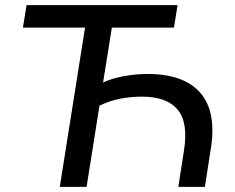

<svg xmlns="http://www.w3.org/2000/svg" viewBox="-20 -725 910 745"><path d="M212 0 310 -618H69L83 -705H669L655 -618H414L380 -405Q414 -421 461 -429.5Q508 -438 552 -438Q694 -438 757.5 -364.5Q821 -291 798 -148L775 0H672L694 -142Q711 -250 669 -300Q627 -350 530 -350Q488 -350 446.5 -342Q405 -334 366 -315L316 0Z"/></svg>

Font: Winston Medium
Style: Italic
Weight: 500
Italic angle: -9°
Designer: Original fonts by Vernon Adams / Changes by Cristiano Sobral
Foundry: Original fonts by Vernon Adams / Changes by Cristiano Sobral
Version: Version 2.503;July 17, 2020;FontCreator 13.0.0.2655 64-bit